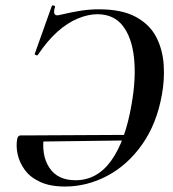

<svg xmlns="http://www.w3.org/2000/svg" viewBox="-20 -670 631 702"><path d="M218 12Q163 12 126.5 -5Q90 -22 70.5 -49Q51 -76 44.5 -106Q38 -136 43 -163Q46 -175 56 -175H141Q130 -104 160 -57.5Q190 -11 256 -11Q335 -11 386.5 -82.5Q438 -154 461 -288Q478 -384 470 -458.5Q462 -533 429 -575.5Q396 -618 336 -618Q303 -618 265 -602.5Q227 -587 190 -554Q153 -521 119 -470Q117 -466 111.5 -468.5Q106 -471 107 -473L169 -647Q171 -652 177 -649.5Q183 -647 181 -644Q175 -625 180 -618Q185 -611 201 -616Q244 -626 276 -631Q308 -636 341 -636Q426 -636 477 -608Q528 -580 551.5 -534Q575 -488 578.5 -433Q582 -378 572 -324Q553 -217 499.5 -141.5Q446 -66 372 -27Q298 12 218 12ZM94 -152 98 -175 482 -177 480 -157Z"/></svg>

Font: Cormorant SemiBold
Style: Italic
Weight: 600
Italic angle: -10°
Designer: Christian Thalmann (Catharsis Fonts)
Foundry: Catharsis Fonts
Version: Version 4.000